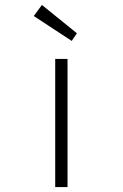

<svg xmlns="http://www.w3.org/2000/svg" viewBox="-20 -759 500 779"><path d="M204 0V-520H254V0ZM271 -593 117 -694 150 -739 292 -624Z"/></svg>

Font: Lexend Zetta ExtraLight
Style: Regular
Weight: 250
Version: Version 1.007